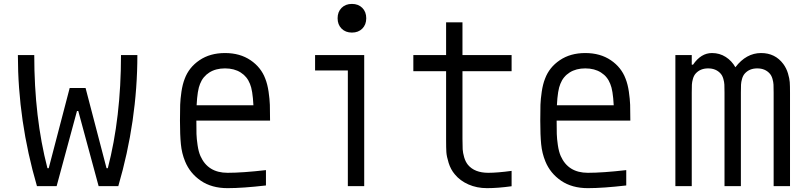

<svg xmlns="http://www.w3.org/2000/svg" viewBox="-20 -947 4040 977"><path d="M334.6 -499.3H415.4L522.1 -91.1H528.6Q595.7 -349 595.7 -666.7H679Q679 -332 582 0H481.8L378.3 -382.2H371.7L268.2 0H168Q71 -332 71 -666.7H154.3Q154.3 -349 221.4 -91.1H227.9Z M998 -520.2Q984.4 -488.9 980.5 -411.5H1269.5Q1265.6 -488.9 1252 -520.2Q1237.6 -557.3 1204.8 -578.1Q1171.9 -599 1125 -599Q1078.1 -599 1045.2 -578.1Q1012.4 -557.3 998 -520.2ZM1330.1 -546.2Q1341.1 -518.2 1346.7 -480.5Q1352.2 -442.7 1353.2 -413.7Q1354.2 -384.8 1354.2 -333.3H979.2Q979.2 -289.1 979.8 -265.3Q980.5 -241.5 985.4 -208.3Q990.2 -175.1 1000 -153Q1037.8 -67.7 1138 -67.7Q1213.5 -67.7 1333.3 -81.4V-3.3Q1214.8 10.4 1138 10.4Q1057.3 10.4 1002 -27.3Q946.6 -65.1 921.9 -125.7Q904.9 -166.7 900.4 -213.5Q895.8 -260.4 895.8 -333.3Q895.8 -384.8 896.8 -413.7Q897.8 -442.7 903.3 -480.5Q908.9 -518.2 919.9 -546.2Q941.4 -604.2 995.1 -640.6Q1048.8 -677.1 1125 -677.1Q1201.2 -677.1 1254.9 -640.6Q1308.6 -604.2 1330.1 -546.2Z M1718.1 -906.9Q1738.3 -927.1 1770.8 -927.1Q1803.4 -927.1 1823.6 -906.9Q1843.7 -886.7 1843.7 -854.2Q1843.7 -821.6 1823.6 -801.4Q1803.4 -781.2 1770.8 -781.2Q1738.3 -781.2 1718.1 -801.4Q1697.9 -821.6 1697.9 -854.2Q1697.9 -886.7 1718.1 -906.9ZM1750 0V-588.5H1583.3V-666.7H1833.3V0Z M2583.3 0.7Q2513.7 10.4 2458.3 10.4Q2406.2 10.4 2363.6 -8.5Q2321 -27.3 2294.3 -59.9Q2273.4 -84.6 2263 -117.8Q2252.6 -151 2251.3 -173.2Q2250 -195.3 2250 -234.4V-584.6H2083.3V-666.7H2250V-833.3H2333.3V-666.7H2583.3V-584.6H2333.3V-240.9Q2333.3 -205.1 2334.3 -187.5Q2335.3 -169.9 2341.8 -147.1Q2348.3 -124.3 2361.3 -108.1Q2395.2 -67.7 2464.8 -67.7Q2511.1 -67.7 2583.3 -77.5Z M2831.4 -520.2Q2817.7 -488.9 2813.8 -411.5H3102.9Q3099 -488.9 3085.3 -520.2Q3071 -557.3 3038.1 -578.1Q3005.2 -599 2958.3 -599Q2911.5 -599 2878.6 -578.1Q2845.7 -557.3 2831.4 -520.2ZM3163.4 -546.2Q3174.5 -518.2 3180 -480.5Q3185.5 -442.7 3186.5 -413.7Q3187.5 -384.8 3187.5 -333.3H2812.5Q2812.5 -289.1 2813.2 -265.3Q2813.8 -241.5 2818.7 -208.3Q2823.6 -175.1 2833.3 -153Q2871.1 -67.7 2971.4 -67.7Q3046.9 -67.7 3166.7 -81.4V-3.3Q3048.2 10.4 2971.4 10.4Q2890.6 10.4 2835.3 -27.3Q2779.9 -65.1 2755.2 -125.7Q2738.3 -166.7 2733.7 -213.5Q2729.2 -260.4 2729.2 -333.3Q2729.2 -384.8 2730.1 -413.7Q2731.1 -442.7 2736.7 -480.5Q2742.2 -518.2 2753.3 -546.2Q2774.7 -604.2 2828.5 -640.6Q2882.2 -677.1 2958.3 -677.1Q3034.5 -677.1 3088.2 -640.6Q3141.9 -604.2 3163.4 -546.2Z M3602.9 -677.1Q3641.9 -677.1 3672.9 -657.2Q3703.8 -637.4 3722 -604.8Q3777.3 -677.1 3852.9 -677.1Q3924.5 -677.1 3966.1 -621.1Q3981.8 -599.6 3989.6 -573.6Q3997.4 -547.5 3998.7 -529Q4000 -510.4 4000 -475.3V0H3916.7V-475.3Q3916.7 -503.3 3916 -516.3Q3915.4 -529.3 3910.8 -545.6Q3906.2 -561.8 3897.1 -572.3Q3873.7 -599 3833.3 -599Q3793 -599 3769.5 -572.3Q3760.4 -561.8 3755.9 -545.6Q3751.3 -529.3 3750.7 -516.3Q3750 -503.3 3750 -475.3V0H3666.7V-475.3Q3666.7 -503.3 3666 -516.3Q3665.4 -529.3 3660.8 -545.6Q3656.2 -561.8 3647.1 -572.3Q3623.7 -599 3583.3 -599Q3543 -599 3519.5 -572.3Q3510.4 -561.8 3505.9 -545.6Q3501.3 -529.3 3500.7 -516.3Q3500 -503.3 3500 -475.3V0H3416.7V-666.7H3500V-617.8H3506.5Q3546.9 -677.1 3602.9 -677.1Z"/></svg>

Font: TypoPRO Monoid
Style: Regular
Weight: 400
Width: 4
Monospace: yes
Designer: Andreas Larsen (@larsenwork)
Version: Version 0.61